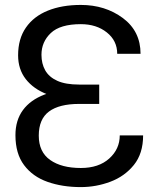

<svg xmlns="http://www.w3.org/2000/svg" viewBox="-20 -741 639 771"><path d="M378.4 -341.3H295.9Q224.1 -341.3 169.2 -362.5Q114.3 -383.8 83.5 -423.3Q52.7 -462.9 52.7 -519Q52.7 -585 84 -630.1Q115.2 -675.3 171.9 -698.2Q228.5 -721.2 304.7 -721.2Q402.3 -721.2 473.4 -668.5Q544.4 -615.7 544.4 -524.9H450.7Q450.7 -577.6 408.9 -610.8Q367.2 -644 304.7 -644Q221.7 -644 184.1 -608.4Q146.5 -572.8 146.5 -521Q146.5 -485.4 161.6 -458.5Q176.8 -431.6 210 -416.5Q243.2 -401.4 297.9 -401.4H378.4ZM295.9 -382.8H378.4V-323.7H297.9Q217.8 -323.7 176.8 -293.2Q135.7 -262.7 135.7 -196.3Q135.7 -130.9 181.4 -98.6Q227.1 -66.4 304.7 -66.4Q376.5 -66.4 418.7 -104.5Q460.9 -142.6 460.9 -197.3H554.7Q554.7 -124.5 517.6 -78.6Q480.5 -32.7 423.1 -11.2Q365.7 10.3 304.7 10.3Q230.5 10.3 170.9 -10.7Q111.3 -31.7 76.7 -77.9Q42 -124 42 -198.2Q42 -257.8 72 -298.8Q102.1 -339.8 158.9 -361.3Q215.8 -382.8 295.9 -382.8Z"/></svg>

Font: RobotoDEMO
Style: Regular
Weight: 400
Designer: Christian Robertson
Foundry: Google
Version: Version 2.136